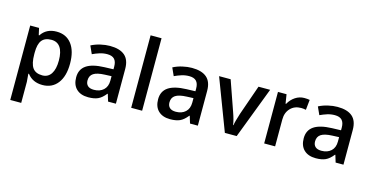

<svg xmlns="http://www.w3.org/2000/svg" viewBox="-93 -1232 3774 1944"><g transform="rotate(15 1794.0 -260.0)"><path d="M356 9.8Q253.4 9.8 196.8 -64H189.9Q196.8 4.4 196.8 19V240.2H82V-540H174.8Q178.7 -524.9 190.9 -467.8H196.8Q250.5 -549.8 357.9 -549.8Q459 -549.8 515.4 -476.6Q571.8 -403.3 571.8 -271Q571.8 -138.7 514.4 -64.5Q457 9.8 356 9.8ZM328.1 -456.1Q259.8 -456.1 228.3 -416Q196.8 -376 196.8 -288.1V-271Q196.8 -172.4 228 -128.2Q259.3 -84 330.1 -84Q389.6 -84 421.9 -132.8Q454.1 -181.6 454.1 -272Q454.1 -362.8 422.1 -409.4Q390.1 -456.1 328.1 -456.1Z M1043 0 1020 -75.2H1016.1Q977.1 -25.9 937.5 -8.1Q897.9 9.8 835.9 9.8Q756.3 9.8 711.7 -33.2Q667 -76.2 667 -154.8Q667 -238.3 729 -280.8Q791 -323.2 918 -327.1L1011.2 -330.1V-358.9Q1011.2 -410.6 987.1 -436.3Q962.9 -461.9 912.1 -461.9Q870.6 -461.9 832.5 -449.7Q794.4 -437.5 759.3 -420.9L722.2 -502.9Q766.1 -525.9 818.4 -537.8Q870.6 -549.8 917 -549.8Q1020 -549.8 1072.5 -504.9Q1125 -460 1125 -363.8V0ZM872.1 -78.1Q934.6 -78.1 972.4 -113Q1010.3 -147.9 1010.3 -210.9V-257.8L940.9 -254.9Q859.9 -252 823 -227.8Q786.1 -203.6 786.1 -153.8Q786.1 -117.7 807.6 -97.9Q829.1 -78.1 872.1 -78.1Z M1399.9 0H1285.2V-759.8H1399.9Z M1901.9 0 1878.9 -75.2H1875Q1835.9 -25.9 1796.4 -8.1Q1756.8 9.8 1694.8 9.8Q1615.2 9.8 1570.6 -33.2Q1525.9 -76.2 1525.9 -154.8Q1525.9 -238.3 1587.9 -280.8Q1649.9 -323.2 1776.9 -327.1L1870.1 -330.1V-358.9Q1870.1 -410.6 1845.9 -436.3Q1821.8 -461.9 1771 -461.9Q1729.5 -461.9 1691.4 -449.7Q1653.3 -437.5 1618.2 -420.9L1581.1 -502.9Q1625 -525.9 1677.2 -537.8Q1729.5 -549.8 1775.9 -549.8Q1878.9 -549.8 1931.4 -504.9Q1983.9 -460 1983.9 -363.8V0ZM1731 -78.1Q1793.5 -78.1 1831.3 -113Q1869.1 -147.9 1869.1 -210.9V-257.8L1799.8 -254.9Q1718.8 -252 1681.9 -227.8Q1645 -203.6 1645 -153.8Q1645 -117.7 1666.5 -97.9Q1688 -78.1 1731 -78.1Z M2267.1 0 2062 -540H2183.1L2293 -226.1Q2321.3 -147 2327.1 -98.1H2331.1Q2335.4 -133.3 2365.2 -226.1L2475.1 -540H2597.2L2391.1 0Z M2953.1 -549.8Q2987.8 -549.8 3010.3 -544.9L2999 -438Q2974.6 -443.8 2948.2 -443.8Q2879.4 -443.8 2836.7 -398.9Q2793.9 -354 2793.9 -282.2V0H2679.2V-540H2769L2784.2 -444.8H2790Q2816.9 -493.2 2860.1 -521.5Q2903.3 -549.8 2953.1 -549.8Z M3428.2 0 3405.3 -75.2H3401.4Q3362.3 -25.9 3322.8 -8.1Q3283.2 9.8 3221.2 9.8Q3141.6 9.8 3096.9 -33.2Q3052.2 -76.2 3052.2 -154.8Q3052.2 -238.3 3114.3 -280.8Q3176.3 -323.2 3303.2 -327.1L3396.5 -330.1V-358.9Q3396.5 -410.6 3372.3 -436.3Q3348.1 -461.9 3297.4 -461.9Q3255.9 -461.9 3217.8 -449.7Q3179.7 -437.5 3144.5 -420.9L3107.4 -502.9Q3151.4 -525.9 3203.6 -537.8Q3255.9 -549.8 3302.2 -549.8Q3405.3 -549.8 3457.8 -504.9Q3510.3 -460 3510.3 -363.8V0ZM3257.3 -78.1Q3319.8 -78.1 3357.7 -113Q3395.5 -147.9 3395.5 -210.9V-257.8L3326.2 -254.9Q3245.1 -252 3208.3 -227.8Q3171.4 -203.6 3171.4 -153.8Q3171.4 -117.7 3192.9 -97.9Q3214.4 -78.1 3257.3 -78.1Z"/></g></svg>

Font: f2_52653          
Style: Regular
Weight: 600
Foundry: Ascender Corporation
Version: Version 1.10